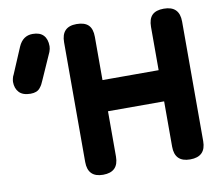

<svg xmlns="http://www.w3.org/2000/svg" viewBox="-84 -878 1109 977"><g transform="rotate(-10 471.0 -389.5)"><path d="M293 -80.1V-698.2Q293 -778.8 371.1 -778.8Q412.6 -778.8 432.4 -759.3Q452.1 -739.7 452.1 -698.2V-475.1H742.2V-698.2Q742.2 -739.7 761.7 -759.3Q781.2 -778.8 821.8 -778.8Q902.8 -778.8 902.8 -698.2V-80.1Q902.8 0 821.8 0Q742.2 0 742.2 -80.1V-314H452.1V-80.1Q452.1 0 372.1 0Q293 0 293 -80.1ZM210.9 -663.1 150.9 -527.8Q145 -514.2 141.1 -506.8Q137.2 -499.5 129.2 -489.5Q121.1 -479.5 108.9 -474.9Q96.7 -470.2 80.1 -470.2Q40.5 -470.2 21.2 -490.7Q2 -511.2 2 -544.9Q2 -550.8 4.6 -562.5Q7.3 -574.2 11.2 -580.1L68.8 -715.8Q91.8 -768.1 142.1 -768.1Q179.7 -768.1 198.2 -748.3Q216.8 -728.5 216.8 -691.9Q216.8 -678.7 210.9 -663.1Z"/></g></svg>

Font: BPreplay
Style: Bold
Weight: 700
Designer: Magenta/George Triantafyllakos
Foundry: Magenta/George Triantafyllakos
Version: Version 1.00